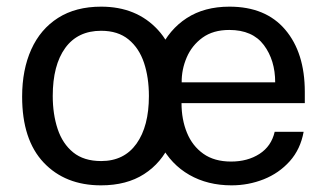

<svg xmlns="http://www.w3.org/2000/svg" viewBox="-20 -547 988 577"><path d="M283.5 10Q176 10 111.2 -58.5Q46.5 -127 46.5 -256.5Q46.5 -337.5 74 -398.5Q101.5 -459.5 154.5 -493.2Q207.5 -527 284 -527Q390.5 -527 454.8 -457Q519 -387 519 -256.5Q519 -177.5 492.2 -117.5Q465.5 -57.5 413 -23.8Q360.5 10 283.5 10ZM284 -63Q353 -63 390.2 -115.2Q427.5 -167.5 427.5 -258.5Q427.5 -314 412.8 -358.2Q398 -402.5 366.2 -428.5Q334.5 -454.5 284 -454.5Q213.5 -454.5 176 -402.8Q138.5 -351 138.5 -258.5Q138.5 -204 153.2 -159.5Q168 -115 200 -89Q232 -63 284 -63ZM525.5 -237Q525.5 -188 541.8 -148.2Q558 -108.5 591 -85Q624 -61.5 674.5 -61.5Q724 -61.5 759.8 -84.5Q795.5 -107.5 805.5 -151H892.5Q883 -98.5 850.8 -62.5Q818.5 -26.5 772.5 -8.2Q726.5 10 676 10Q604 10 549 -21.5Q494 -53 463 -112Q432 -171 432 -253.5Q432 -335 460 -396.5Q488 -458 541 -492.5Q594 -527 669.5 -527Q778.5 -527 837.2 -457.8Q896 -388.5 896 -271V-237ZM526 -299.5H807Q807 -366 773 -411.5Q739 -457 669 -457Q620.5 -457 588.5 -433.8Q556.5 -410.5 541 -374.2Q525.5 -338 526 -299.5Z"/></svg>

Font: Public Sans
Style: Regular
Weight: 400
Designer: The Public Sans project authors (U.S. Web Design System). Libre Franklin designed by Pablo Impallari and Rodrigo Fuenzal
Version: Version 1.008; ttfautohint (v1.8.1) -l 8 -r 50 -G 200 -x 14 